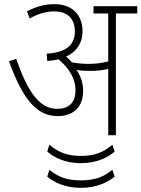

<svg xmlns="http://www.w3.org/2000/svg" viewBox="-20 -652 682 926"><path d="M381 -213C381 -252 369 -286 349 -315C369 -311 392 -310 414 -310C443 -310 473 -312 502 -320V0H539V-587H642V-622H431V-587H502V-356C470 -347 438 -344 407 -344C383 -344 355 -346 327 -351C318 -361 309 -370 299 -379C350 -403 378 -445 378 -500C378 -582 327 -632 242 -632C192 -632 154 -619 110 -598L123 -563C164 -585 200 -597 242 -597C305 -597 341 -563 341 -500C341 -436 300 -399 205 -393L208 -358C227 -359 245 -362 262 -366C310 -326 344 -276 344 -217C344 -152 307 -127 256 -127C171 -127 115 -206 58 -368L23 -357C94 -163 161 -92 260 -92C324 -92 381 -128 381 -213ZM370 135C445 135 500 108 533 79L522 46C481 81 439 100 370 100C300 100 259 80 218 46L208 79C241 108 295 135 370 135ZM370 254C445 254 498 228 533 200L522 167C480 201 438 218 370 218C302 218 260 201 218 167L208 200C241 228 295 254 370 254Z"/></svg>

Font: Noto Sans SemiCondensed ExtraLight
Style: Regular
Weight: 200
Width: 4
Designer: Monotype Design Team
Foundry: Monotype Imaging Inc.
Version: Version 2.013